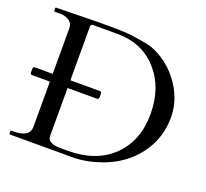

<svg xmlns="http://www.w3.org/2000/svg" viewBox="-120 -838 1052 981"><g transform="rotate(20 406.0 -347.0)"><path d="M38 -21Q126 -21 126 -78V-324H29Q19 -324 19 -336V-354Q19 -366 29 -366H126V-613Q126 -641 105 -654.5Q84 -668 58 -668H27Q23 -668 23 -672V-686Q23 -690 27 -690H38L194 -693Q223 -694 256 -694H317Q402 -694 444.5 -688Q487 -682 528.5 -673.5Q570 -665 616.5 -634.5Q663 -604 697 -561Q770 -469 770 -363.5Q770 -258 714 -175Q636 -58 481 -16Q433 -3 383 0H27Q23 0 23 -4V-18Q23 -21 27 -21ZM392 -336Q392 -324 382 -324H222V-61Q222 -25 290 -23Q310 -23 332 -23Q487 -23 576.5 -110.5Q666 -198 666 -343Q666 -488 583.5 -579.5Q501 -671 367 -671H234Q222 -671 222 -658V-366H382Q392 -366 392 -354Z"/></g></svg>

Font: Cardo
Style: Regular
Weight: 400
Designer: David J. Perry
Foundry: David J. Perry
Version: Version 1.0451